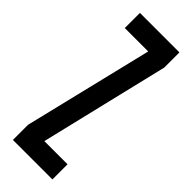

<svg xmlns="http://www.w3.org/2000/svg" viewBox="-190 -556 574 574"><g transform="rotate(45 97.5 -268.5)"><path d="M14 0V-64L113 -473H14V-537H181V-473L83 -64H181V0Z"/></g></svg>

Font: Commune Nuit Debout
Style: Regular
Weight: 400
Designer: Sébastien Marchal
Foundry: Sébastien Marchal
Version: Version 1.003;PS 1.3;hotconv 1.0.88;makeotf.lib2.5.647800